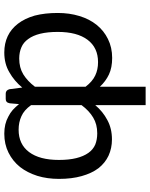

<svg xmlns="http://www.w3.org/2000/svg" viewBox="82 -636 725 930"><g transform="rotate(-90 445.0 -171.5)"><path d="M489.3 -120.1Q514.6 -86.9 543.9 -73.2Q572.3 -59.6 608.4 -59.6Q678.7 -59.6 716.8 -110.4Q754.9 -161.1 754.9 -254.9Q754.9 -303.7 746.1 -339.8Q737.3 -375 720.7 -397.5Q704.1 -420.9 680.7 -430.7Q656.2 -441.4 626 -441.4Q582 -441.4 549.8 -421.9Q516.6 -401.4 489.3 -365.2Q489.3 -283.2 489.3 -120.1ZM400.4 -383.8Q376 -418 346.7 -430.7Q317.4 -444.3 281.2 -444.3Q210.9 -444.3 172.9 -393.6Q134.8 -342.8 134.8 -249Q134.8 -200.2 143.6 -165Q152.3 -129.9 168.9 -106.4Q184.6 -84 209 -73.2Q233.4 -63.5 263.7 -63.5Q307.6 -63.5 339.8 -83Q373 -102.5 400.4 -139.6Q400.4 -220.7 400.4 -383.8ZM485.4 -426.8Q517.6 -465.8 559.6 -489.3Q600.6 -513.7 655.3 -513.7Q699.2 -513.7 734.4 -497.1Q769.5 -480.5 794.9 -447.3Q820.3 -414.1 834 -366.2Q846.7 -317.4 846.7 -254.9Q846.7 -198.2 832 -150.4Q817.4 -101.6 789.1 -66.4Q760.7 -31.2 720.7 -11.7Q679.7 8.8 628.9 8.8Q582 8.8 548.8 -6.8Q515.6 -22.5 489.3 -50.8Q489.3 23.4 489.3 170.9Q466.8 170.9 400.4 170.9Q400.4 110.4 400.4 -73.2Q369.1 -36.1 328.1 -14.6Q287.1 7.8 234.4 7.8Q191.4 7.8 155.3 -8.8Q120.1 -25.4 94.7 -57.6Q70.3 -89.8 56.6 -138.7Q43 -186.5 43 -249Q43 -305.7 57.6 -353.5Q73.2 -402.3 100.6 -437.5Q128.9 -472.7 169.9 -493.2Q210.9 -513.7 261.7 -513.7Q286.1 -513.7 306.6 -508.8Q327.1 -503.9 344.7 -494.1Q362.3 -485.4 377 -472.7Q391.6 -459 405.3 -442.4Q406.2 -457 409.2 -487.3Q411.1 -498 417 -502.9Q421.9 -506.8 430.7 -506.8Q439.5 -506.8 456.1 -506.8Q472.7 -506.8 477.5 -488.3Q480.5 -467.8 485.4 -426.8Z"/></g></svg>

Font: Lato
Style: Regular
Weight: 400
Designer: Lukasz Dziedzic with Adam Twardoch and Botio Nikoltchev
Version: Version 2.015; 2015-08-06; http://www.latofonts.com/